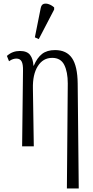

<svg xmlns="http://www.w3.org/2000/svg" viewBox="-20 -827 528 1085"><path d="M358 238 363 -355Q363 -421 343 -460.5Q323 -500 275 -500Q223 -500 193.5 -453Q164 -406 166 -326L171 0H105L110 -426Q111 -464 102 -480Q93 -496 73 -496Q64 -496 54 -493Q44 -490 31 -481L19 -511Q36 -526 54 -532.5Q72 -539 92 -539Q133 -539 150 -516.5Q167 -494 169 -456H171Q190 -501 218 -522.5Q246 -544 291 -544Q356 -544 387 -498.5Q418 -453 419 -355L425 238ZM199 -606 177 -616 210 -781Q214 -801 227 -805Q240 -809 256.5 -803Q273 -797 286 -785V-773Z"/></svg>

Font: Noto Serif ExtraCondensed Light
Style: Regular
Weight: 300
Width: 2
Designer: Monotype Design Team
Foundry: Monotype Imaging Inc.
Version: Version 2.014; ttfautohint (v1.8.4.7-5d5b)